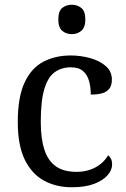

<svg xmlns="http://www.w3.org/2000/svg" viewBox="-20 -780 532 810"><path d="M283 10Q217 10 165.5 -18Q114 -46 84.5 -106.5Q55 -167 55 -265Q55 -372 84.5 -433.5Q114 -495 164.5 -520.5Q215 -546 278 -546Q320 -546 360 -535Q400 -524 426 -501.5Q452 -479 452 -444Q452 -421 442 -407Q432 -393 412.5 -387Q393 -381 363 -381Q363 -413 355.5 -439Q348 -465 330 -480.5Q312 -496 278 -496Q240 -496 211.5 -476Q183 -456 167.5 -406Q152 -356 152 -266Q152 -195 167.5 -148Q183 -101 216 -78Q249 -55 303 -55Q334 -55 360 -64Q386 -73 405.5 -89Q425 -105 436 -125Q444 -119 448.5 -109.5Q453 -100 453 -86Q453 -63 434 -41Q415 -19 377.5 -4.5Q340 10 283 10ZM283 -636Q259 -636 242.5 -650Q226 -664 226 -698Q226 -733 242.5 -746.5Q259 -760 283 -760Q306 -760 323 -746.5Q340 -733 340 -698Q340 -664 323 -650Q306 -636 283 -636Z"/></svg>

Font: Noto Serif Khmer
Style: Regular
Weight: 400
Designer: Danh Hong and the Monotype Design Team
Foundry: Monotype Imaging Inc.
Version: Version 2.003